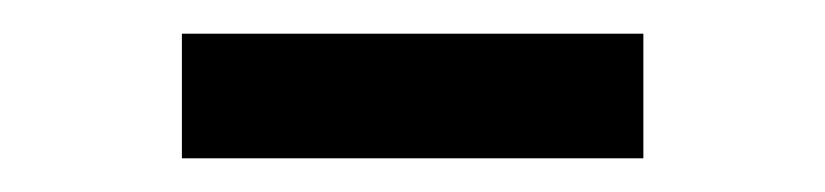

<svg xmlns="http://www.w3.org/2000/svg" viewBox="-20 -397 490 114"><path d="M88 -303V-377H362V-303Z"/></svg>

Font: Iosevka Aile
Style: Regular
Weight: 400
Designer: Belleve Invis
Foundry: Belleve Invis
Version: Version 28.0.1; ttfautohint (v1.8.4)